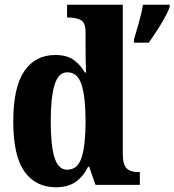

<svg xmlns="http://www.w3.org/2000/svg" viewBox="-20 -780 736 810"><path d="M216 10Q130 10 83 -56.5Q36 -123 36 -267Q36 -412 82.5 -480Q129 -548 213 -548Q262 -548 291 -527Q320 -506 338 -474H343Q342 -497 341.5 -527Q341 -557 341 -585V-644Q341 -685 320.5 -695.5Q300 -706 271 -706H263V-760H498V-132Q498 -86 514 -70Q530 -54 562 -54H570V0H383L356 -77H352Q332 -36 299.5 -13Q267 10 216 10ZM263 -64Q308 -64 324.5 -116Q341 -168 341 -269Q341 -368 324.5 -421.5Q308 -475 264 -475Q226 -475 210 -421.5Q194 -368 194 -268Q194 -166 210 -115Q226 -64 263 -64ZM545 -613Q554 -643 566 -685Q578 -727 583 -760H696V-750Q688 -729 673 -702Q658 -675 640.5 -648.5Q623 -622 608 -600H545Z"/></svg>

Font: Noto Serif Ethiopic Condensed ExtraBold
Style: Regular
Weight: 800
Width: 3
Designer: Monotype Design Team
Foundry: Monotype Imaging Inc.
Version: Version 2.102; ttfautohint (v1.8.4.7-5d5b)